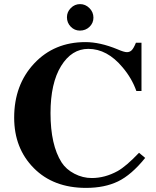

<svg xmlns="http://www.w3.org/2000/svg" viewBox="-20 -896 762 935"><path d="M435 -810Q435 -784 416 -765.5Q397 -747 369 -747Q343 -747 324.5 -766Q306 -785 306 -812Q306 -838 325 -857Q344 -876 370 -876Q396 -876 415.5 -856.5Q435 -837 435 -810ZM657 -152 687 -127Q620 -44 554.5 -12.5Q489 19 399 19Q240 19 144.5 -77.5Q49 -174 49 -323Q49 -483 146.5 -587Q244 -691 396 -691Q467 -691 552 -656Q584 -642 598 -642Q612 -642 621.5 -651.5Q631 -661 642 -688H669V-453H644Q622 -515 577 -568Q502 -658 410 -658Q329 -658 277.5 -574.5Q226 -491 226 -345Q226 -190 280 -105Q302 -71 342.5 -50Q383 -29 427 -29Q491 -29 553 -63Q594 -86 657 -152Z"/></svg>

Font: STIX
Style: Bold
Weight: 700
Designer: MicroPress Inc., with final additions and corrections provided by Coen Hoffman, Elsevier (retired)
Version: Version 1.1.1